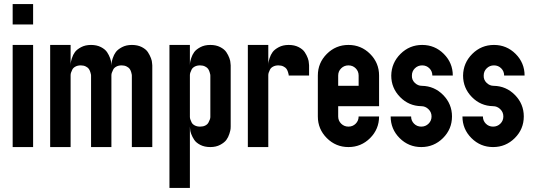

<svg xmlns="http://www.w3.org/2000/svg" viewBox="-20 -720 2612 940"><path d="M42 -700.2H142.1V-600.1H42ZM42 -500H142.1V0H42Z M225.6 -500H325.7V-399.9Q325.7 -403.8 326.2 -410.9Q326.7 -418 332 -435.1Q337.4 -452.1 346.9 -465.1Q356.4 -478 377 -489Q397.5 -500 425.5 -500Q453.6 -500 474.1 -489.5Q494.6 -479 504.2 -464.6Q513.7 -450.2 519 -435.5Q524.4 -420.9 524.4 -410.2L525.4 -399.9Q525.4 -403.8 525.9 -410.9Q526.4 -418 532 -435.1Q537.6 -452.1 547.1 -465.1Q556.6 -478 577.1 -489Q597.7 -500 625.7 -500Q653.8 -500 674.3 -489.5Q694.8 -479 704.1 -464.6Q713.4 -450.2 719 -435.5Q724.6 -420.9 724.6 -410.2L725.6 -399.9V-351.1V0H625.5V-350.1Q625.5 -352.1 625 -355.5Q624.5 -358.9 622.1 -367.4Q619.6 -376 615 -382.6Q610.4 -389.2 599.9 -394.5Q589.4 -399.9 575.7 -399.9Q560.5 -399.9 549.6 -394Q538.6 -388.2 534.2 -379.2Q529.8 -370.1 527.6 -364Q525.4 -357.9 525.4 -352.1V-351.1V0H425.8V-350.1Q425.8 -352.1 425.3 -355.5Q424.8 -358.9 422.1 -367.4Q419.4 -376 415 -382.6Q410.6 -389.2 400.1 -394.5Q389.6 -399.9 375.5 -399.9Q360.4 -399.9 349.4 -394Q338.4 -388.2 334 -379.2Q329.6 -370.1 327.6 -364Q325.7 -357.9 325.7 -352.1V0H225.6Z M809.6 -500H909.7V-399.9Q909.7 -403.8 910.2 -410.9Q910.6 -418 916 -435.1Q921.4 -452.1 930.9 -465.1Q940.4 -478 960.9 -489Q981.4 -500 1009.5 -500Q1037.6 -500 1058.1 -489.5Q1078.6 -479 1088.1 -464.6Q1097.7 -450.2 1103 -435.5Q1108.4 -420.9 1108.4 -410.2L1109.4 -399.9V-351.1V-149.9V-100.1Q1109.4 -96.2 1108.9 -89.1Q1108.4 -82 1103 -64.9Q1097.7 -47.9 1088.1 -34.9Q1078.6 -22 1058.1 -11Q1037.6 0 1009.5 0Q981.4 0 960.9 -10.5Q940.4 -21 930.9 -35.4Q921.4 -49.8 916 -64.5Q910.6 -79.1 910.6 -89.8L909.7 -100.1V200.2H809.6ZM959.5 -399.9Q944.3 -399.9 933.3 -394Q922.4 -388.2 918 -379.2Q913.6 -370.1 911.6 -364Q909.7 -357.9 909.7 -352.1V-147.9Q909.7 -142.1 911.6 -136Q913.6 -129.9 918 -120.8Q922.4 -111.8 933.3 -106Q944.3 -100.1 959.5 -100.1Q974.6 -100.1 985.1 -105.5Q995.6 -110.8 1000.5 -119.9Q1005.4 -128.9 1007.6 -135.5Q1009.8 -142.1 1009.8 -147V-350.1Q1009.8 -352.1 1009.3 -355.5Q1008.8 -358.9 1006.1 -367.4Q1003.4 -376 999 -382.6Q994.6 -389.2 984.1 -394.5Q973.6 -399.9 959.5 -399.9Z M1193.4 -500H1293.5V-399.9Q1293.5 -403.8 1293.9 -410.9Q1294.4 -418 1299.8 -435.1Q1305.2 -452.1 1314.7 -465.1Q1324.2 -478 1344.7 -489Q1365.2 -500 1393.3 -500Q1421.4 -500 1441.9 -489.5Q1462.4 -479 1471.9 -464.6Q1481.4 -450.2 1486.8 -435.5Q1492.2 -420.9 1492.2 -410.2L1493.2 -399.9V-350.1H1393.6Q1393.6 -352.1 1393.1 -355.5Q1392.6 -358.9 1389.9 -367.4Q1387.2 -376 1382.8 -382.6Q1378.4 -389.2 1367.9 -394.5Q1357.4 -399.9 1343.3 -399.9Q1328.1 -399.9 1317.1 -394Q1306.2 -388.2 1301.8 -379.2Q1297.4 -370.1 1295.4 -364Q1293.5 -357.9 1293.5 -352.1V0H1193.4Z M1835.9 -350.1V-299.8V-200.2H1735.8H1635.7V-149.9Q1635.7 -128.9 1650.4 -114.5Q1665 -100.1 1686 -100.1Q1707 -100.1 1721.4 -114.5Q1735.8 -128.9 1735.8 -149.9H1835.9Q1835.9 -87.9 1792 -43.9Q1748 0 1686 0Q1624 0 1580.1 -43.9Q1536.1 -87.9 1536.1 -149.9V-350.1Q1536.1 -412.1 1580.1 -456.1Q1624 -500 1686 -500Q1748 -500 1792 -456.1Q1835.9 -412.1 1835.9 -350.1ZM1635.7 -299.8H1735.8V-350.1Q1735.8 -371.1 1721.4 -385.5Q1707 -399.9 1686 -399.9Q1665 -399.9 1650.4 -385.5Q1635.7 -371.1 1635.7 -350.1Z M2196.8 -350.1H2096.7Q2096.7 -371.1 2082.3 -385.5Q2067.9 -399.9 2046.9 -399.9Q2025.9 -399.9 2011.2 -385.5Q1996.6 -371.1 1996.6 -350.1Q1995.6 -329.1 2010.7 -314.5Q2025.9 -299.8 2045.4 -299.8Q2106.4 -298.8 2149.7 -254.9Q2192.9 -210.9 2192.9 -149.9Q2192.9 -87.9 2148.7 -43.9Q2104.5 0 2042.5 0Q1980.5 0 1936.5 -43.9Q1892.6 -87.9 1892.6 -149.9H1992.7Q1992.7 -128.9 2007.1 -114.5Q2021.5 -100.1 2042.5 -100.1Q2063.5 -100.1 2078.1 -114.5Q2092.8 -128.9 2092.8 -149.9Q2092.8 -170.9 2077.6 -185.5Q2062.5 -200.2 2042.5 -200.2Q1981.4 -201.2 1938.5 -245.1Q1895.5 -289.1 1895.5 -350.1Q1896.5 -412.1 1940.7 -456.1Q1984.9 -500 2046.9 -500Q2108.9 -500 2152.8 -456.1Q2196.8 -412.1 2196.8 -350.1Z M2548.3 -350.1H2448.2Q2448.2 -371.1 2433.8 -385.5Q2419.4 -399.9 2398.4 -399.9Q2377.4 -399.9 2362.8 -385.5Q2348.1 -371.1 2348.1 -350.1Q2347.2 -329.1 2362.3 -314.5Q2377.4 -299.8 2397 -299.8Q2458 -298.8 2501.2 -254.9Q2544.4 -210.9 2544.4 -149.9Q2544.4 -87.9 2500.2 -43.9Q2456.1 0 2394 0Q2332 0 2288.1 -43.9Q2244.1 -87.9 2244.1 -149.9H2344.2Q2344.2 -128.9 2358.6 -114.5Q2373 -100.1 2394 -100.1Q2415 -100.1 2429.7 -114.5Q2444.3 -128.9 2444.3 -149.9Q2444.3 -170.9 2429.2 -185.5Q2414.1 -200.2 2394 -200.2Q2333 -201.2 2290 -245.1Q2247.1 -289.1 2247.1 -350.1Q2248 -412.1 2292.2 -456.1Q2336.4 -500 2398.4 -500Q2460.4 -500 2504.4 -456.1Q2548.3 -412.1 2548.3 -350.1Z"/></svg>

Font: OSP-DIN
Style: DIN
Weight: 500
Width: 3
Version: Version 001.000